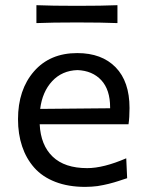

<svg xmlns="http://www.w3.org/2000/svg" viewBox="-20 -713 567 744"><path d="M435.1 -692.9V-623.5Q376 -626 277.8 -626Q180.2 -626 121.1 -623.5V-692.9Q180.2 -690.4 277.8 -690.4Q376 -690.4 435.1 -692.9ZM481.9 -294.4Q481.9 -257.3 478 -231.4H133.8Q137.7 -150.4 184.1 -106Q230.5 -61.5 317.9 -61.5Q380.9 -61.5 469.2 -99.6L472.7 -22.5Q471.2 -22 457.5 -17.6Q443.8 -13.2 439.7 -11.7Q435.5 -10.3 422.1 -6.3Q408.7 -2.4 401.4 -0.7Q394 1 380.9 3.9Q367.7 6.8 357.7 8.1Q347.7 9.3 335 10.3Q322.3 11.2 310.1 11.2Q244.6 11.2 194.3 -8.3Q144 -27.8 112.8 -63.2Q81.5 -98.6 65.7 -146Q49.8 -193.4 49.8 -251Q49.8 -365.2 111.6 -436.3Q173.3 -507.3 279.3 -507.3Q374.5 -507.3 428.2 -452.1Q481.9 -397 481.9 -294.4ZM280.3 -441.4Q220.2 -439.5 182.1 -398.4Q144 -357.4 135.7 -291L406.7 -293.5V-296.9Q406.7 -365.2 372.6 -402.1Q338.4 -439 280.3 -441.4Z"/></svg>

Font: Commissioner Flair
Style: Regular
Weight: 400
Designer: Kostas Bartsokas
Foundry: Kostas Bartsokas
Version: Version 1.000